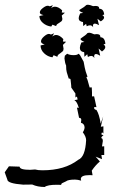

<svg xmlns="http://www.w3.org/2000/svg" viewBox="-43 -661 508 797"><path d="M-23.4 54.2 -5.9 29.3 38.6 30.8Q38.6 43.9 82 43.9L102.5 42.5Q114.7 45.9 133.3 45.9Q225.6 45.9 281.7 2.4Q311 -9.3 314.5 -79.1Q314.5 -93.8 300.8 -111.8Q308.1 -123 308.1 -132.8Q307.1 -147.9 293 -151.4L294.4 -163.1Q294.4 -171.9 285.2 -171.9L276.4 -214.4L284.2 -212.9Q276.9 -239.7 265.6 -245.1L279.3 -248L276.4 -260.3L270 -256.3V-272.9Q262.7 -282.7 252.9 -297.4Q252.9 -306.2 251.5 -315.7Q250 -325.2 250 -330.1Q250 -335 242.2 -335Q236.8 -352.5 234.1 -361.3Q231.4 -370.1 231.4 -389.2Q226.6 -398.9 224.6 -418.5L226.1 -429.7L235.8 -438Q246.1 -432.1 262.7 -432.1Q278.3 -432.1 282.7 -438L288.6 -433.1Q296.4 -418 304.2 -404.8Q309.1 -376.5 312.5 -365.2L320.3 -342.3Q315.9 -342.3 315.9 -339.4L320.3 -329.1L329.1 -297.9L337.9 -298.3L338.9 -277.3V-260.7L347.7 -261.2L357.4 -216.3L348.6 -216.8L347.7 -212.9Q347.7 -206.5 357.4 -204.6Q368.7 -187.5 375 -147.9L385.3 -177.7L375.5 -134.8L386.2 -136.7V-106.9L380.4 -111.8L377.4 -103.5L386.7 -99.1Q377.4 -94.2 377.4 -87.4Q383.8 -87.4 383.8 -75.2L380.4 -53.2L389.6 -53.7V-17.6H377.9L380.4 -0.5L354 -10.7L371.6 9.3Q353.5 24.4 337.9 47.4L341.3 66.4L329.1 65.9Q292.5 65.9 292.5 82L293.9 88.9Q279.3 84.5 268.6 84.5Q239.3 84.5 231 91.8L213.4 100.1L210.4 106.4L192.9 106Q154.3 106 142.6 115.2Q113.3 115.2 90.8 105L52.7 105.5Q-12.7 100.6 -12.7 84ZM169.8 -550.8Q150 -553.1 135.3 -565.6Q120.6 -578.1 120.6 -594.5L137.7 -598.4Q122.3 -601.6 122.3 -609.4Q122.3 -618 134.6 -627.5Q146.9 -637.1 154.8 -637.1Q159.7 -637.1 163.6 -634.8L176.8 -639.4L168.9 -627.3Q176.8 -633.2 185.2 -633.2Q199.2 -633.2 215 -618L213.3 -609L226.5 -608.2L213.3 -596.5L215.9 -582.8Q215.9 -576.2 212.2 -572.8Q208.5 -569.5 203.8 -566.8Q199.2 -564.1 195 -561.1Q190.9 -558.2 190 -552.7L174.6 -558.6ZM343.8 -547.7Q339 -555.9 330.6 -555.9Q324 -555.9 317 -551.9L314.4 -562.1L302.5 -552.7L301.6 -569.5Q283.6 -571.9 283.6 -585.5Q283.6 -592.2 289.8 -605.5L302.5 -607.4Q286.2 -613.7 286.2 -618.4Q286.2 -619.5 289.8 -621.9Q310 -634 312.6 -637.7Q315.2 -641.4 321.8 -641.4Q329.3 -641.4 343.4 -635.5L353 -636.3Q368.4 -636.3 368.4 -627.7L369.3 -624.6Q387.3 -624.6 389.5 -600.4L381.6 -598.4Q389.1 -593.7 389.1 -588.3Q389.1 -580.9 375.4 -572.3L361.4 -583.2L368 -556.6Q357 -562.9 350.4 -562.9Q342.9 -562.9 342.9 -553.9ZM174.7 -423.1Q154.9 -425.7 140.2 -439.8Q125.4 -453.9 125.4 -472.3L142.6 -476.7Q127.2 -480.2 127.2 -489Q127.2 -498.7 139.5 -509.5Q151.8 -520.2 159.7 -520.2Q164.6 -520.2 168.5 -517.6L181.7 -522.9L173.8 -509.2Q181.7 -515.8 190 -515.8Q204.1 -515.8 219.9 -498.7L218.2 -488.6L231.4 -487.7L218.2 -474.5L220.8 -459.1Q220.8 -451.7 217.1 -447.9Q213.3 -444.2 208.7 -441.1Q204.1 -438 199.9 -434.8Q195.8 -431.5 194.9 -425.3L179.5 -431.9ZM348.7 -419.6Q343.9 -428.8 335.5 -428.8Q328.9 -428.8 321.9 -424.4L319.2 -435.9L307.4 -425.3L306.5 -444.2Q288.5 -446.8 288.5 -462.2Q288.5 -469.7 294.6 -484.6L307.4 -486.8Q291.1 -493.9 291.1 -499.1Q291.1 -500.5 294.6 -503.1Q314.9 -516.7 317.5 -520.9Q320.1 -525.1 326.7 -525.1Q334.2 -525.1 348.2 -518.5L357.9 -519.4Q373.3 -519.4 373.3 -509.7L374.2 -506.2Q392.2 -506.2 394.4 -478.9L386.5 -476.7Q394 -471.4 394 -465.3Q394 -456.9 380.3 -447.3L366.3 -459.6L372.9 -429.7Q361.9 -436.7 355.3 -436.7Q347.8 -436.7 347.8 -426.6Z"/></svg>

Font: Truetypewriter PolyglOTT
Style: Regular
Weight: 400
Designer: Sergey Beatoff a.k.a. Sam_T
Version: Version 3.76